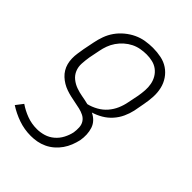

<svg xmlns="http://www.w3.org/2000/svg" viewBox="-218 -653 986 986"><g transform="rotate(45 275.0 -160.0)"><path d="M183 222Q136 222 93 207Q50 192 13 168L43 129Q72 149 106.5 162Q141 175 180 175Q205 175 230 167.5Q255 160 275.5 142.5Q296 125 308.5 101Q321 77 326 53Q329 34 328 15Q327 -4 317.5 -18.5Q308 -33 292 -41Q276 -49 258.5 -53Q241 -57 222.5 -60.5Q204 -64 186.5 -68Q169 -72 152 -78Q135 -84 120 -93Q105 -102 92 -114Q79 -126 70 -141Q61 -156 56.5 -173Q52 -190 51.5 -209Q51 -228 54 -247Q57 -266 60 -285L72 -345Q77 -371 86.5 -397.5Q96 -424 112.5 -447.5Q129 -471 152 -490Q175 -509 200.5 -521Q226 -533 253.5 -537.5Q281 -542 307 -542Q338 -542 367 -536Q396 -530 419 -514.5Q442 -499 458 -475.5Q474 -452 480.5 -424Q487 -396 485.5 -366Q484 -336 478 -305L467 -246Q461 -219 449 -193Q437 -167 417.5 -145Q398 -123 372.5 -108Q347 -93 320 -85Q339 -76 353 -61.5Q367 -47 373.5 -27.5Q380 -8 381 14Q382 36 378 58Q373 80 364.5 101.5Q356 123 342.5 142.5Q329 162 310.5 178Q292 194 270.5 204Q249 214 227 218Q205 222 183 222ZM273 -99Q299 -105 325 -119.5Q351 -134 369.5 -155.5Q388 -177 399 -202.5Q410 -228 415 -255L427 -314Q431 -337 432.5 -359.5Q434 -382 430 -403Q426 -424 415.5 -442Q405 -460 388.5 -472.5Q372 -485 351 -490Q330 -495 308 -495Q287 -495 265 -491Q243 -487 223 -477Q203 -467 185.5 -451.5Q168 -436 155 -417Q142 -398 134.5 -377.5Q127 -357 123 -336L111 -276Q107 -251 105.5 -226Q104 -201 113 -179.5Q122 -158 140 -143.5Q158 -129 180 -121Q202 -113 225.5 -109Q249 -105 273 -99Z"/></g></svg>

Font: Lode Dark Term
Style: Italic
Weight: 400
Italic angle: -11°
Monospace: yes
Designer: Belleve Invis
Foundry: Belleve Invis
Version: Version 29.2.0